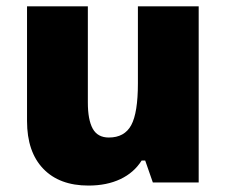

<svg xmlns="http://www.w3.org/2000/svg" viewBox="-20 -573 710 603"><path d="M460 0 436 -68.8H424.8Q400.9 -30.8 358.2 -10.5Q315.4 9.8 257.8 9.8Q166.5 9.8 115.7 -43.2Q64.9 -96.2 64.9 -192.9V-553.2H255.9V-251Q255.9 -196.8 271.2 -168.9Q286.6 -141.1 321.8 -141.1Q371.1 -141.1 392.1 -179.9Q413.1 -218.8 413.1 -311V-553.2H604V0Z"/></svg>

Font: Open Sans ExtBd
Style: Bold
Weight: 800
Foundry: Ascender Corporation
Version: Version 1.10